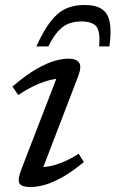

<svg xmlns="http://www.w3.org/2000/svg" viewBox="-20 -744 466 774"><path d="M66.5 -62.5 218 -454.5 236 -427Q214.5 -428.5 187 -422.5Q159.5 -416.5 126 -401.8Q92.5 -387 53.5 -361L30 -395Q87 -443.5 129.8 -467.5Q172.5 -491.5 203.5 -499.5Q234.5 -507.5 256 -507.5Q288.5 -507.5 299.2 -491.2Q310 -475 294.5 -435L143.5 -41.5L126 -70.5Q148.5 -68.5 175.8 -73.2Q203 -78 233.8 -90.5Q264.5 -103 297 -124.5L318 -90.5Q269 -50.5 229.2 -28.5Q189.5 -6.5 158.2 1.8Q127 10 103 10Q68 10 58.8 -4.2Q49.5 -18.5 66.5 -62.5ZM308 -657.5Q279 -657.5 256.2 -648.5Q233.5 -639.5 214 -617.8Q194.5 -596 175 -557H126.5Q156 -621.5 184.2 -657.8Q212.5 -694 245.2 -709Q278 -724 320.5 -724Q365.5 -724 390.5 -707.5Q415.5 -691 422.5 -654.2Q429.5 -617.5 421 -557H379.5Q385 -616 368.8 -636.8Q352.5 -657.5 308 -657.5Z"/></svg>

Font: Newsreader 8pt
Style: Italic
Weight: 400
Italic angle: -17°
Version: Version 1.003